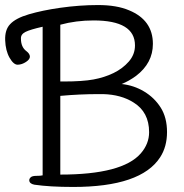

<svg xmlns="http://www.w3.org/2000/svg" viewBox="-33 -731 730 761"><path d="M502 -551Q502 -650 338 -650Q268 -650 206 -633V-408H219Q294 -408 337.5 -416Q381 -424 417 -441.5Q453 -459 477.5 -487Q502 -515 502 -551ZM357 -358Q283 -358 206 -351V-39Q452 -39 525 -123Q558 -161 558 -207Q558 -287 496 -325Q447 -356 376 -358ZM136 -625Q87 -614 68 -604.5Q49 -595 50 -578Q50 -544 72 -528Q85 -518 85.5 -507Q86 -496 70 -485.5Q54 -475 37.5 -474.5Q21 -474 5 -502Q-11 -530 -12.5 -571.5Q-14 -613 7 -635Q29 -659 82 -674.5Q135 -690 205 -700Q282 -711 356 -711Q430 -711 479 -690Q573 -651 573 -557Q573 -481 506 -430Q477 -409 449 -398Q497 -393 538 -368.5Q579 -344 604 -304.5Q629 -265 629 -207.5Q629 -150 602 -108Q526 10 257 10Q164 10 103 1Q83 -3 83 -17Q83 -23 89 -28.5Q95 -34 111.5 -34Q128 -34 136 -36Z"/></svg>

Font: Fusion Kai T
Style: Regular
Weight: 400
Designer: Fontworks Inc.
Version: Version 24.134;May 13, 2024